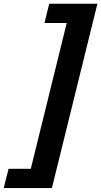

<svg xmlns="http://www.w3.org/2000/svg" viewBox="-28 -793 534 1012"><path d="M-8.3 198.2 17.1 96.7H134.3L323.7 -671.9H206.5L231.4 -773.4H485.4L245.6 198.2Z"/></svg>

Font: Lesson One
Style: Bold Italic
Weight: 700
Italic angle: -14°
Designer: But Ko, Victor Gaultney, Annie Olsen, Julie Remington, Don Collingsworth, Eric Hays, Becca Hirsbrunner
Version: Version 1.100